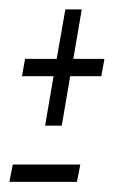

<svg xmlns="http://www.w3.org/2000/svg" viewBox="-28 -472 238 398"><path d="M65.5 -211.5H100L117.5 -314H182L188.5 -350H124L141.5 -452.5H107.5L89.5 -350H24L17.5 -314H83ZM-8.5 -95H131.5L138.5 -131H-1.5Z"/></svg>

Font: Anybody UltraCondensed Light
Style: Italic
Weight: 300
Width: 1
Italic angle: -10°
Version: Version 1.113;gftools[0.9.25]